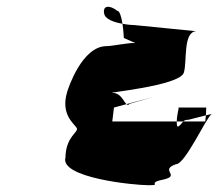

<svg xmlns="http://www.w3.org/2000/svg" viewBox="-20 -728 644 566"><path d="M178 -457C158 -391 198 -364 206 -351C214 -339 174 -327 173 -264C155 -204 374 -182 418 -182C462 -182 406 -188 467 -200C510 -212 450 -227 499 -244C526 -244 587 -380 604 -392L587 -388L585 -370H520C517 -367 515 -362 507 -356C502 -352 501 -359 501 -370H311L316 -411L353 -421C344 -429 336 -454 313 -454C279 -454 510 -474 522 -514C532 -547 519 -633 558 -636L377 -654C370 -654 356 -655 341 -658C344 -638 345 -618 345 -616L379 -601C361 -603 312 -592 294 -592C222 -592 181 -468 178 -457ZM287 -688C282 -712 303 -714 326 -696C333 -696 338 -677 341 -658C317 -662 290 -671 287 -688ZM353 -421 431 -442 362 -422C359 -418 356 -418 353 -421ZM506 -411H507C508 -414 507 -414 506 -411ZM507 -411H588L587 -388L536 -375C527 -375 523 -373 520 -370H501C501 -384 506 -404 507 -411Z"/></svg>

Font: bitstorm
Style: obl
Weight: 400
Version: Version 0.2